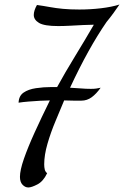

<svg xmlns="http://www.w3.org/2000/svg" viewBox="-20 -740 547 847"><path d="M105 87Q91 87 79.5 75Q68 63 68 40Q68 11 85.5 -39.5Q103 -90 133 -156Q163 -222 200 -297Q182 -297 156.5 -295.5Q131 -294 106 -292Q81 -290 62 -287Q63 -317 84 -331.5Q105 -346 138.5 -351Q172 -356 207 -356Q213 -356 219 -356Q225 -356 232 -356Q267 -420 310.5 -491Q354 -562 394 -631Q374 -631 346 -629.5Q318 -628 289 -626.5Q260 -625 237 -625Q175 -625 152 -639Q129 -653 129 -674Q129 -693 143 -718Q172 -714 199 -709Q226 -704 257.5 -701Q289 -698 330 -698Q378 -698 425 -703.5Q472 -709 507 -720Q497 -705 481 -683Q465 -661 450 -643Q410 -585 370 -513Q330 -441 289 -353Q314 -352 336 -350Q358 -348 381 -348Q396 -348 405.5 -349.5Q415 -351 424 -353Q405 -326 384.5 -311Q364 -296 339 -296Q324 -296 305 -296Q286 -296 263 -297Q246 -256 225 -206Q204 -156 189.5 -106Q175 -56 175 -15Q175 -2 177.5 8Q180 18 188 24Q171 60 145 73.5Q119 87 105 87Z"/></svg>

Font: Dancing Script Medium
Style: Regular
Weight: 500
Designer: Pablo Impallari
Foundry: Pablo Impallari
Version: Version 2.000